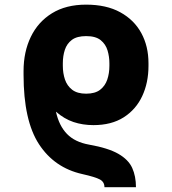

<svg xmlns="http://www.w3.org/2000/svg" viewBox="-20 -558 726 811"><path d="M554.3 232.6H421.2Q421.2 210.6 402 200.1Q382.8 189.6 327.4 177.2Q209.9 150.9 144.7 51.1Q79.5 -48.7 79.5 -242.5V-246.8Q79.5 -247.2 79.5 -247.9V-257.8Q79.5 -338.8 110.1 -402.2Q140.6 -465.6 199.6 -502Q258.5 -538.4 343.8 -538.4Q429.3 -538.4 487.9 -506.2Q546.5 -474.1 576.9 -418.3Q607.2 -362.6 607.2 -290.8V-279.8Q607.2 -208.5 580.6 -151.8Q554 -95.2 502.3 -62.3Q450.6 -29.5 374.6 -29.5Q329.5 -29.5 290.3 -42.6Q251.1 -55.8 216.3 -86.3Q229.4 -26.6 263 7.8Q296.5 42.3 356.2 52.9Q436.8 67.1 479.6 91.6Q522.4 116.1 538.4 151.3Q554.3 186.4 554.3 232.6ZM343.8 -162.3Q381.4 -162.3 402.7 -178.6Q424 -195 433.1 -221.8Q442.1 -248.6 442.1 -279.8V-290.8Q442.1 -318.5 434.3 -344.8Q426.5 -371.1 405.4 -388.3Q384.2 -405.5 343.8 -405.5Q305 -405.5 283.7 -389.6Q262.4 -373.6 253.9 -347.5Q245.4 -321.4 245.4 -290.8V-279.8Q245.4 -248.9 254.4 -222.1Q263.5 -195.3 285 -178.8Q306.5 -162.3 343.8 -162.3Z"/></svg>

Font: Inter UI Extra Bold
Style: Regular
Weight: 800
Designer: Rasmus Andersson
Foundry: rsms
Version: 3.2;8d6f07862